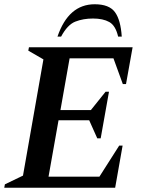

<svg xmlns="http://www.w3.org/2000/svg" viewBox="-27 -882 669 902"><path d="M-7 0 -4 -16 81 -57 177 -603 106 -644 109 -660H596L565 -487H550L506 -608H300L257 -365H400L469 -451H485L446 -232H430L392 -317H248L201 -52H440L533 -198H549L514 0ZM243 -710Q295 -862 418 -862Q486 -862 513 -825Q540 -788 545 -710H528Q516 -762 486.5 -778.5Q457 -795 410 -795Q364 -795 327 -780.5Q290 -766 260 -710Z"/></svg>

Font: Spectral SemiBold
Style: Italic
Weight: 600
Italic angle: -10°
Designer: Jean-Baptiste Levee
Foundry: Production Type
Version: Version 2.001